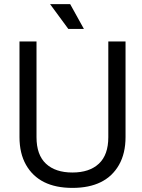

<svg xmlns="http://www.w3.org/2000/svg" viewBox="-20 -902 690 936"><path d="M333 14Q171 14 107 -98Q75 -154 75 -234V-700H158V-233Q158 -147 204 -104Q250 -61 333 -61Q416 -61 462 -104Q508 -147 508 -233V-700H592V-234Q592 -154 560 -98Q496 14 333 14ZM389 -761H313L224 -882H322Z"/></svg>

Font: Rilu
Style: Regular
Weight: 500
Designer: Alí Sinisterra
Foundry: Alí Sinisterra
Version: 0.1